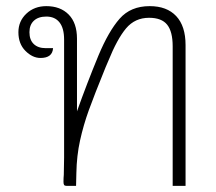

<svg xmlns="http://www.w3.org/2000/svg" viewBox="-20 -606 705 626"><path d="M585 -459V0H543V-455Q543 -503 525 -525.5Q507 -548 466 -548Q420 -548 391 -513.5Q362 -479 333 -407L324 -386Q287 -295 269.5 -246.5Q252 -198 241 -148Q230 -98 229 -42L228 0H197Q191 0 189 -3Q187 -6 187 -13Q187 -26 188 -36L189 -92V-477Q189 -514 174 -533Q159 -552 131 -552Q105 -552 90.5 -538.5Q76 -525 76 -501Q76 -476 90 -462.5Q104 -449 129 -449H153Q151 -417 112 -417Q86 -417 63 -440Q40 -463 40 -501Q40 -537 66 -561.5Q92 -586 131 -586Q177 -586 204 -558.5Q231 -531 231 -480V-243Q263 -333 301 -425Q334 -504 370 -545Q406 -586 468 -586Q524 -586 554.5 -553.5Q585 -521 585 -459Z"/></svg>

Font: Krub ExtraLight
Style: Regular
Weight: 275
Designer: Ekaluck Peanpanawate
Foundry: Cadson Demak Co.,Ltd.
Version: Version 1.000; ttfautohint (v1.6)